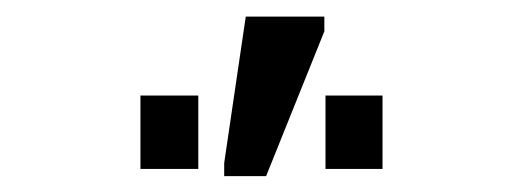

<svg xmlns="http://www.w3.org/2000/svg" viewBox="-20 -802 640 235"><path d="M254.4 -586.4V-602.5L280.8 -781.7H377V-763.7L305.7 -586.4ZM378.4 -595.2V-685.1H448.2V-595.2ZM151.9 -595.2V-685.1H222.7V-595.2Z"/></svg>

Font: Liberation Mono
Style: Regular
Weight: 400
Monospace: yes
Designer: Steve Matteson
Foundry: Ascender Corporation
Version: Version 2.1.5